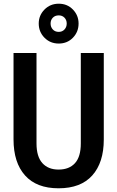

<svg xmlns="http://www.w3.org/2000/svg" viewBox="-20 -1006 633 1036"><path d="M296 10Q177 10 115 -59.5Q53 -129 53 -254V-720H177V-232Q177 -161 208.5 -126Q240 -91 296 -91Q353 -91 384.5 -125.5Q416 -160 416 -232V-720H540V-253Q540 -129 478 -59.5Q416 10 296 10ZM297 -771Q251 -771 220 -802.5Q189 -834 189 -879Q189 -923 220 -954.5Q251 -986 297 -986Q343 -986 373.5 -954.5Q404 -923 404 -879Q404 -834 373.5 -802.5Q343 -771 297 -771ZM297 -834Q316 -834 328 -847Q340 -860 340 -879Q340 -898 328 -910.5Q316 -923 297 -923Q277 -923 265 -910.5Q253 -898 253 -879Q253 -860 265 -847Q277 -834 297 -834Z"/></svg>

Font: Instrument Sans SemiCondensed SemiBold
Style: Regular
Weight: 600
Width: 4
Designer: Rodrigo Fuenzalida
Foundry: fragTYPE
Version: Version 1.000;gftools[0.9.28]